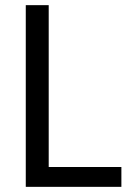

<svg xmlns="http://www.w3.org/2000/svg" viewBox="-20 -725 518 745"><path d="M80 0V-705H169V-77H451V0Z"/></svg>

Font: Nunito Sans 10pt Condensed Medium
Style: Regular
Weight: 500
Width: 3
Designer: Vernon Adams
Foundry: Vernon Adams
Version: Version 3.101;gftools[0.9.27]